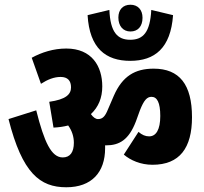

<svg xmlns="http://www.w3.org/2000/svg" viewBox="-20 -837 862 811"><path d="M480 -763C480 -727 500 -704 531 -704C562 -704 582 -725 582 -762C582 -796 562 -817 531 -817C499 -817 480 -796 480 -763ZM711 -773 619 -795C614 -701 585 -669 530 -669C476 -669 446 -701 442 -795L350 -773C358 -633 427 -580 530 -580C633 -580 701 -633 711 -773ZM424 -211C424 -215 424 -219 424 -223C425 -223 427 -223 428 -223C484 -223 524 -246 554 -324L571 -371C588 -414 601 -428 620 -428C643 -428 657 -405 657 -347C657 -289 639 -261 610 -261C594 -261 580 -267 565 -280L503 -184C531 -160 574 -141 624 -141C739 -141 791 -212 791 -342C791 -480 738 -547 629 -547C550 -547 497 -515 461 -433L436 -375C424 -345 413 -334 394 -334C384 -334 374 -341 364 -355C396 -385 412 -424 412 -472C412 -557 368 -632 260 -632C206 -632 156 -616 114 -593L153 -483C181 -501 208 -512 236 -512C266 -512 280 -496 280 -468C280 -438 258 -417 188 -407L206 -298C228 -299 249 -302 268 -307C284 -285 292 -260 292 -234C292 -194 276 -172 245 -172C197 -172 167 -236 133 -371L16 -334C74 -105 149 -46 260 -46C367 -46 424 -109 424 -211Z"/></svg>

Font: Noto Sans Devanagari ExtraCondensed ExtraBold
Style: Regular
Weight: 800
Width: 2
Designer: Jelle Bosma - Monotype Design Team
Foundry: Monotype Imaging Inc.
Version: Version 2.004